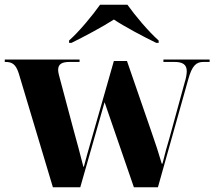

<svg xmlns="http://www.w3.org/2000/svg" viewBox="-25 -786 900 806"><path d="M265 -616V-606H275C326 -631 407 -674 453 -704C498 -674 579 -631 631 -606H641V-616C598 -654 542 -721 510 -766H395C363 -721 308 -654 265 -616ZM54 -477 197 0H312L414 -357L537 0H638L765 -452C781 -511 799 -526 829 -526H855V-536H661V-526H707C742 -526 759 -515 759 -487C759 -476 756 -457 750 -439L687 -209C678 -179 665 -133 657 -99H654C641 -144 628 -183 613 -226L508 -530H453L341 -138C336 -121 332 -105 327 -86H325C313 -133 296 -198 284 -240L228 -450C224 -466 219 -481 219 -492C219 -518 236 -526 268 -526H309V-536H-5V-526H-2C27 -526 42 -515 54 -477Z"/></svg>

Font: Noto Serif Display ExtraBold
Style: Regular
Weight: 800
Designer: Monotype Design Team
Foundry: Monotype Imaging Inc.
Version: Version 2.009